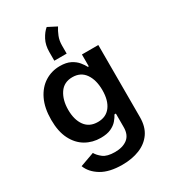

<svg xmlns="http://www.w3.org/2000/svg" viewBox="-244 -932 1113 1263"><g transform="rotate(-30 312.5 -301.0)"><path d="M302.7 215.8Q204.1 215.8 144.5 179.7Q85 143.6 64.5 89.4L171.9 50.8Q184.6 74.2 213.6 96.7Q242.7 119.1 302.2 119.1Q361.3 119.1 397 91.6Q432.6 64 432.6 5.4V-97.7H421.9Q412.1 -78.1 394 -57.1Q376 -36.1 345.7 -22.2Q315.4 -8.3 268.1 -8.3Q205.6 -8.3 154.5 -37.8Q103.5 -67.4 73.5 -126.5Q43.5 -185.5 43.5 -274.4Q43.5 -363.8 73.5 -426Q103.5 -488.3 154.8 -520.5Q206.1 -552.7 269 -552.7Q317.4 -552.7 348.6 -536.6Q379.9 -520.5 398.4 -497.8Q417 -475.1 426.8 -455.6H433.6V-545.9H558.1V1.5Q558.1 74.7 524.9 122.1Q491.7 169.4 434.1 192.6Q376.5 215.8 302.7 215.8ZM303.7 -108.4Q365.7 -108.4 399.4 -152.8Q433.1 -197.3 433.1 -275.4Q433.1 -353 399.9 -400.6Q366.7 -448.2 303.7 -448.2Q239.3 -448.2 206.3 -398.9Q173.3 -349.6 173.3 -275.4Q173.3 -199.7 206.5 -154.1Q239.7 -108.4 303.7 -108.4ZM255.9 -601.1V-667Q255.9 -719.2 276.4 -758.1Q296.9 -796.9 323.2 -818.4L389.6 -784.2Q374 -760.3 361.8 -729.7Q349.6 -699.2 349.6 -662.1V-601.1Z"/></g></svg>

Font: Inter-SemiBold
Style: Regular
Weight: 600
Designer: Rasmus Andersson
Foundry: rsms
Version: Version 4.000;git-a52131595